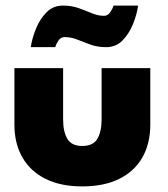

<svg xmlns="http://www.w3.org/2000/svg" viewBox="-20 -654 602 686"><path d="M205.5 -227Q205.5 -184 220.5 -158.2Q235.5 -132.5 274 -132.5Q313 -132.5 328 -158.2Q343 -184 343 -227V-410.5H517V-209Q517 -141 488.5 -91.2Q460 -41.5 405.8 -14.8Q351.5 12 274 12Q197 12 143 -14.8Q89 -41.5 60.2 -91.2Q31.5 -141 31.5 -209V-410.5H205.5ZM90 -485.5Q94.5 -517 108.5 -551.5Q122.5 -586 146.2 -610Q170 -634 204 -634Q236 -634 261 -625Q286 -616 308 -606.8Q330 -597.5 352 -597.5Q365 -597.5 373.8 -610.2Q382.5 -623 386 -634H473.5Q469 -602 455 -567.5Q441 -533 417.5 -509.2Q394 -485.5 360 -485.5Q328.5 -485.5 303.5 -494.5Q278.5 -503.5 256.2 -512.5Q234 -521.5 210.5 -521.5Q197.5 -521.5 189 -509.2Q180.5 -497 177.5 -485.5Z"/></svg>

Font: League Spartan Thin ExtraBold
Style: Regular
Weight: 800
Version: Version 2.002